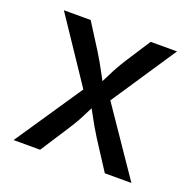

<svg xmlns="http://www.w3.org/2000/svg" viewBox="-102 -650 757 753"><g transform="rotate(20 276.0 -273.0)"><path d="M29.8 0 244.6 -317.9 244.1 -242.7 41 -545.9H152.8L217.8 -443.4Q243.7 -401.9 262.7 -365.2Q281.7 -328.6 302.2 -294.9H254.9Q275.4 -328.6 293 -365.2Q310.5 -401.9 336.9 -443.4L403.3 -545.9H513.2L308.6 -239.3V-312L521.5 0H410.6L333.5 -119.1Q308.1 -159.7 289.3 -195.3Q270.5 -231 250.5 -263.7H298.3Q278.3 -231 261.2 -195.3Q244.1 -159.7 217.8 -119.1L140.6 0Z"/></g></svg>

Font: Inter Cardless
Style: Regular
Weight: 400
Designer: Rasmus Andersson
Foundry: rsms
Version: Version 4.001;git-9221beed3